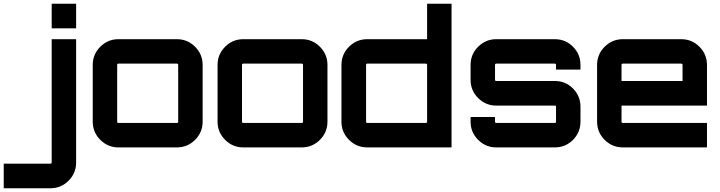

<svg xmlns="http://www.w3.org/2000/svg" viewBox="-207 -790 3861 1029"><path d="M70 -770H201V-638H70ZM201 -580V81Q201 138 160.5 178.5Q120 219 63 219H-187V87H63Q70 87 70 81V-580Z M428 -580H741Q798 -580 838.5 -539.5Q879 -499 879 -442V-138Q879 -81 838.5 -40.5Q798 0 741 0H428Q371 0 330.5 -40.5Q290 -81 290 -138V-442Q290 -499 330.5 -539.5Q371 -580 428 -580ZM741 -449H428Q421 -449 421 -442V-138Q421 -131 428 -131H741Q748 -131 748 -138V-442Q748 -449 741 -449Z M1097 -580H1410Q1467 -580 1507.5 -539.5Q1548 -499 1548 -442V-138Q1548 -81 1507.5 -40.5Q1467 0 1410 0H1097Q1040 0 999.5 -40.5Q959 -81 959 -138V-442Q959 -499 999.5 -539.5Q1040 -580 1097 -580ZM1410 -449H1097Q1090 -449 1090 -442V-138Q1090 -131 1097 -131H1410Q1417 -131 1417 -138V-442Q1417 -449 1410 -449Z M2082 -770H2213V0H1761Q1704 0 1663.5 -40.5Q1623 -81 1623 -138V-442Q1623 -499 1663.5 -539.5Q1704 -580 1761 -580H2082ZM1761 -131H2075Q2082 -131 2082 -138V-442Q2082 -449 2075 -449H1761Q1755 -449 1755 -442V-138Q1755 -131 1761 -131Z M2904 -442V-417H2773V-442Q2773 -449 2766 -449H2453Q2446 -449 2446 -442V-362Q2446 -356 2453 -356H2766Q2824 -356 2864 -315.5Q2904 -275 2904 -218V-138Q2904 -81 2864 -40.5Q2824 0 2766 0H2453Q2396 0 2355.5 -40.5Q2315 -81 2315 -138V-163H2446V-138Q2446 -131 2453 -131H2766Q2773 -131 2773 -138V-218Q2773 -224 2766 -224H2453Q2396 -224 2355.5 -264.5Q2315 -305 2315 -362V-442Q2315 -499 2355.5 -539.5Q2396 -580 2453 -580H2766Q2824 -580 2864 -539.5Q2904 -499 2904 -442Z M3444 -580Q3501 -580 3541.5 -539.5Q3582 -499 3582 -442V-224H3124V-138Q3124 -131 3131 -131H3582V0H3131Q3074 0 3033.5 -40.5Q2993 -81 2993 -138V-442Q2993 -499 3033.5 -539.5Q3074 -580 3131 -580ZM3124 -356H3451V-442Q3451 -449 3444 -449H3131Q3124 -449 3124 -442Z"/></svg>

Font: Orbitron
Style: Bold
Weight: 700
Designer: Matt McInerney
Foundry: Matt McInerney
Version: Version 001.001